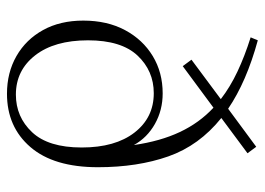

<svg xmlns="http://www.w3.org/2000/svg" viewBox="-124 -624 758 550"><g transform="rotate(90 255.0 -349.0)"><path d="M248.5 10Q188 10 140.5 -17.2Q93 -44.5 66 -93.5Q39 -142.5 39 -208.5Q39 -277 66.2 -328Q93.5 -379 140.5 -407.5Q187.5 -436 247.5 -436Q295.5 -436 335 -413.8Q374.5 -391.5 395.5 -353.5Q384.5 -429.5 358.2 -485.2Q332 -541 288.5 -581.5L169.5 -493.5L151 -518.5L264 -602.5Q229 -629.5 185 -650.2Q141 -671 87 -688L95.5 -708.5Q214.5 -676 291.5 -623.5L400.5 -704L419 -679L318 -604Q397 -540.5 428 -452.2Q459 -364 459 -250.5Q459 -124 401.2 -57Q343.5 10 248.5 10ZM251 -15.5Q315 -15.5 358.8 -62Q402.5 -108.5 402.5 -204Q402.5 -300 359.8 -355.2Q317 -410.5 247 -410.5Q183 -410.5 139.2 -364Q95.5 -317.5 95.5 -222Q95.5 -126 138.5 -70.8Q181.5 -15.5 251 -15.5Z"/></g></svg>

Font: Newsreader Text Light
Style: Regular
Weight: 300
Designer: Hugues Gentile
Foundry: Production Type
Version: Version 1.002